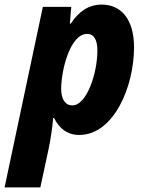

<svg xmlns="http://www.w3.org/2000/svg" viewBox="-65 -579 637 838"><path d="M-45 239H111L147 72C157 22 163 -17 167 -64H171C193 -20 227 10 281 10C431 10 520 -200 520 -372C520 -500 460 -559 379 -559C321 -559 278 -528 244 -476H240L246 -549H122ZM251 -119C220 -119 202 -146 202 -191C202 -272 241 -431 315 -431C345 -431 360 -406 360 -358C360 -258 313 -119 251 -119Z"/></svg>

Font: Noto Sans SemiCondensed ExtraBold
Style: Italic
Weight: 800
Width: 4
Italic angle: -12°
Designer: Monotype Design Team
Foundry: Monotype Imaging Inc.
Version: Version 2.013